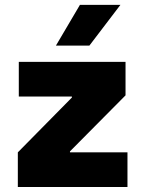

<svg xmlns="http://www.w3.org/2000/svg" viewBox="-20 -753 585 773"><path d="M51.8 -139.6 269.5 -360.4V-364.3H55.7V-503.9H485.4V-369.1L261.7 -143.6V-139.6H493.2V0H51.8ZM205.1 -569.3 301.8 -733.4H464.8L339.8 -569.3Z"/></svg>

Font: Wanted Sans ExtraBold
Style: Regular
Weight: 800
Designer: Original Design by Kil Hyung-jin and Kang Hanbin, Wanted Lab, Inc; Hangeul from Source Han Sans by Jang Soo-young and Ka
Foundry: Wanted Lab, Inc.
Version: Version 1.003